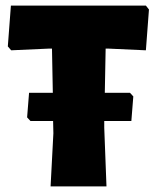

<svg xmlns="http://www.w3.org/2000/svg" viewBox="-20 -667 559 687"><path d="M8 -501 20 -487 153 -493H166L169 -335H84L77 -247L89 -234H170L171 -190L161 0H361L353 -210V-234H450L457 -322L445 -335H355L358 -493H370L502 -487L513 -633L502 -647H19Z"/></svg>

Font: Luna Sans Black
Style: Regular
Weight: 900
Designer: Juan Pablo del Peral
Foundry: Huerta Tipografica
Version: Version 2.001; ttfautohint (v1.5)